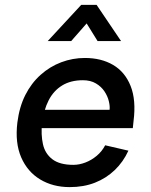

<svg xmlns="http://www.w3.org/2000/svg" viewBox="-20 -752 616 785"><path d="M265 13Q196 13 144 -18.5Q92 -50 66.5 -109Q41 -168 51 -251Q59 -315 83.5 -363.5Q108 -412 146 -446Q184 -480 230.5 -497.5Q277 -515 327 -515Q394 -515 442.5 -486.5Q491 -458 514 -400.5Q537 -343 526 -257L523 -228H136L145 -303H428Q430 -317 425 -338Q420 -359 407 -378.5Q394 -398 372 -411Q350 -424 319 -424Q269 -424 234 -402.5Q199 -381 179 -342Q159 -303 152 -249Q147 -202 155.5 -163Q164 -124 194 -101Q224 -78 280 -78Q304 -78 329 -87.5Q354 -97 375.5 -115Q397 -133 410 -158L505 -136Q484 -90 449 -56.5Q414 -23 368 -5Q322 13 265 13ZM175 -584 312 -732H375L475 -584H379L309 -697H370L271 -584Z"/></svg>

Font: Inclusive Sans Medium
Style: Italic
Weight: 500
Italic angle: -7°
Designer: Olivia King
Foundry: Olivia King
Version: Version 2.004